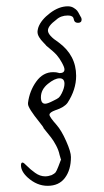

<svg xmlns="http://www.w3.org/2000/svg" viewBox="-20 -648 331 612"><path d="M51.8 -129.9Q46.9 -129.9 46.9 -121.1Q46.9 -101.6 68.4 -82Q97.7 -55.7 131.8 -55.7Q168 -55.7 187 -81.1Q206.1 -106.4 206.1 -147.5Q206.1 -164.1 190.9 -198.2Q175.8 -232.4 160.2 -250Q137.7 -275.4 137.7 -282.2Q137.7 -290 157.2 -296.9Q184.6 -305.7 195.3 -320.3Q222.7 -362.3 222.7 -406.2Q222.7 -471.7 167 -512.7Q132.8 -535.2 132.8 -550.8Q132.8 -565.4 159.2 -585Q173.8 -598.6 196.3 -598.6Q212.9 -598.6 214.8 -587.9Q216.8 -575.2 228.5 -575.2Q240.2 -575.2 240.2 -585.9Q240.2 -587.9 239.3 -590.8Q237.3 -593.8 234.4 -599.6Q229.5 -609.4 226.1 -613.8Q222.7 -618.2 214.8 -623Q207 -627.9 196.3 -627.9Q168 -627.9 139.6 -606.4Q111.3 -585 102.5 -561.5Q101.6 -559.6 101.1 -556.6Q100.6 -553.7 100.1 -551.8Q99.6 -549.8 99.6 -547.9Q99.6 -545.9 99.6 -545.9Q99.6 -531.2 119.1 -511.7Q125 -505.9 127.9 -502Q152.3 -482.4 161.1 -472.2Q169.9 -461.9 176.8 -449.2Q185.5 -433.6 185.5 -426.8Q185.5 -415 169.9 -415Q168.9 -415 168.9 -415Q168.9 -415 166 -416Q163.1 -417 158.7 -417.5Q154.3 -418 149.4 -418Q117.2 -418 95.7 -388.2Q74.2 -358.4 69.3 -320.3Q69.3 -318.4 69.3 -316.4Q69.3 -303.7 106.4 -257.8Q119.1 -242.2 119.1 -239.3Q134.8 -219.7 142.6 -210Q150.4 -200.2 158.7 -184.6Q167 -168.9 169.9 -154.3L174.8 -137.7H173.8Q166 -117.2 166 -117.2Q160.2 -102.5 157.2 -98.6Q154.3 -94.7 144.5 -89.8Q133.8 -85.9 124 -85.9Q107.4 -85.9 91.8 -97.2Q76.2 -108.4 65.9 -119.1Q55.7 -129.9 51.8 -129.9ZM169.9 -398.4Q185.5 -398.4 185.5 -380.9Q185.5 -368.2 176.8 -350.6Q171.9 -340.8 167.5 -336.9Q163.1 -333 150.4 -327.1Q131.8 -317.4 124 -317.4Q110.4 -317.4 110.4 -337.9Q110.4 -362.3 132.3 -380.4Q154.3 -398.4 169.9 -398.4Z"/></svg>

Font: 辰宇落雁體 Thin
Style: Regular
Weight: 100
Designer: Written by Liu, Wei-Chen; Created by Wang, Li-Yu.
Foundry: New Value
Version: Version 1.000